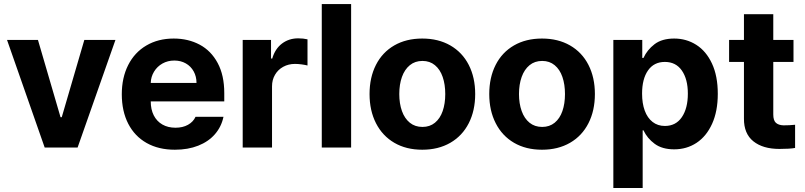

<svg xmlns="http://www.w3.org/2000/svg" viewBox="-20 -727 3964 946"><path d="M362.3 0H200.2L14.6 -530.3H167L278.3 -149.4H284.2L395.5 -530.3H548.8Z M580.1 -262.7Q580.1 -344.2 611.6 -406.5Q643.1 -468.8 701.2 -502.9Q759.3 -537.1 835.9 -537.1Q907.2 -537.1 963.6 -507.1Q1020 -477.1 1052.5 -416.5Q1085 -356 1085 -268.6V-227.5H722.7Q722.7 -188 737.5 -158.7Q752.4 -129.4 780 -113.5Q807.6 -97.7 844.7 -97.7Q880.4 -97.7 906.2 -112.1Q932.1 -126.5 943.4 -151.4H1081.1Q1070.8 -102.5 1039.1 -65.9Q1007.3 -29.3 956.8 -9.3Q906.2 10.7 841.8 10.7Q761.2 10.7 702.4 -22.5Q643.6 -55.7 611.8 -117.4Q580.1 -179.2 580.1 -262.7ZM948.2 -318.4Q948.2 -350.1 934.3 -375.2Q920.4 -400.4 895.5 -414.6Q870.6 -428.7 838.9 -428.7Q806.6 -428.7 780.5 -414.1Q754.4 -399.4 739 -374Q723.6 -348.6 722.7 -318.4Z M1175.8 -530.3H1315.4V-438.5H1321.3Q1335.4 -486.8 1369.6 -512.5Q1403.8 -538.1 1449.2 -538.1Q1474.1 -538.1 1495.1 -533.2V-404.3Q1484.4 -407.2 1466.3 -409.7Q1448.2 -412.1 1433.6 -412.1Q1401.4 -412.1 1375.5 -397.9Q1349.6 -383.8 1335 -358.6Q1320.3 -333.5 1320.3 -301.8V0H1175.8Z M1710 0H1565.4V-707H1710Z M1800.8 -263.7Q1800.8 -345.2 1832.3 -407.2Q1863.8 -469.2 1922.6 -503.2Q1981.4 -537.1 2060.5 -537.1Q2139.6 -537.1 2198.7 -503.2Q2257.8 -469.2 2289.6 -407.2Q2321.3 -345.2 2321.3 -263.7Q2321.3 -182.1 2289.6 -119.9Q2257.8 -57.6 2198.7 -23.4Q2139.6 10.7 2060.5 10.7Q1981.4 10.7 1922.9 -23.4Q1864.3 -57.6 1832.5 -119.9Q1800.8 -182.1 1800.8 -263.7ZM2173.8 -263.7Q2173.8 -311 2161.1 -347.9Q2148.4 -384.8 2123 -405.8Q2097.7 -426.8 2061.5 -426.8Q2024.9 -426.8 1999.3 -405.8Q1973.6 -384.8 1960.4 -347.9Q1947.3 -311 1947.3 -263.7Q1947.3 -216.8 1960.4 -179.9Q1973.6 -143.1 1999.3 -122.3Q2024.9 -101.6 2061.5 -101.6Q2097.7 -101.6 2123 -122.3Q2148.4 -143.1 2161.1 -179.7Q2173.8 -216.3 2173.8 -263.7Z M2390.6 -263.7Q2390.6 -345.2 2422.1 -407.2Q2453.6 -469.2 2512.5 -503.2Q2571.3 -537.1 2650.4 -537.1Q2729.5 -537.1 2788.6 -503.2Q2847.7 -469.2 2879.4 -407.2Q2911.1 -345.2 2911.1 -263.7Q2911.1 -182.1 2879.4 -119.9Q2847.7 -57.6 2788.6 -23.4Q2729.5 10.7 2650.4 10.7Q2571.3 10.7 2512.7 -23.4Q2454.1 -57.6 2422.4 -119.9Q2390.6 -182.1 2390.6 -263.7ZM2763.7 -263.7Q2763.7 -311 2751 -347.9Q2738.3 -384.8 2712.9 -405.8Q2687.5 -426.8 2651.4 -426.8Q2614.7 -426.8 2589.1 -405.8Q2563.5 -384.8 2550.3 -347.9Q2537.1 -311 2537.1 -263.7Q2537.1 -216.8 2550.3 -179.9Q2563.5 -143.1 2589.1 -122.3Q2614.7 -101.6 2651.4 -101.6Q2687.5 -101.6 2712.9 -122.3Q2738.3 -143.1 2751 -179.7Q2763.7 -216.3 2763.7 -263.7Z M3002 -530.3H3144.5V-441.4H3150.4Q3168.5 -481.4 3205.1 -509.3Q3241.7 -537.1 3301.8 -537.1Q3361.8 -537.1 3410.6 -506.1Q3459.5 -475.1 3488 -413.8Q3516.6 -352.5 3516.6 -264.6Q3516.6 -178.7 3488.5 -116.9Q3460.4 -55.2 3411.9 -23.2Q3363.3 8.8 3301.8 8.8Q3242.7 8.8 3205.8 -18.3Q3168.9 -45.4 3150.4 -85H3146.5V199.2H3002ZM3255.9 -106.4Q3310.1 -106.4 3339.6 -149.9Q3369.1 -193.4 3369.1 -265.6Q3369.1 -336.9 3339.6 -379.4Q3310.1 -421.9 3255.9 -421.9Q3202.1 -421.9 3172.9 -380.1Q3143.6 -338.4 3143.6 -265.6Q3143.6 -217.8 3156.7 -181.9Q3169.9 -146 3195.3 -126.2Q3220.7 -106.4 3255.9 -106.4Z M3889.6 -421.9H3790V-163.1Q3790 -133.8 3802.7 -122.1Q3815.4 -110.4 3839.8 -109.4Q3871.1 -109.4 3897.5 -112.3V2Q3871.6 6.8 3820.3 6.8Q3738.8 6.8 3691.9 -30.8Q3645 -68.4 3645.5 -142.6V-421.9H3572.3V-530.3H3645.5V-657.2H3790V-530.3H3889.6Z"/></svg>

Font: Pretendard JP
Style: Bold
Weight: 700
Designer: Base glyphs from Inter by Rasmus Andersson; Hangeul glyphs from Noto Sans CJK(Source Han Sans) by Jang Soo-young and Kan
Foundry: Kil Hyung-jin
Version: Version 1.309